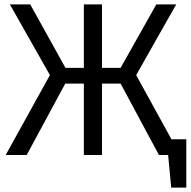

<svg xmlns="http://www.w3.org/2000/svg" viewBox="-20 -708 871 877"><path d="M831 -72V149H762L748 0H706L531 -326H446V0H363V-326H278L102 0H6L208 -365L25 -688H118L279 -398H363V-688H446V-398H531L694 -688H785L602 -365L763 -72Z"/></svg>

Font: FiraSans
Style: Regular
Weight: 350
Designer: Carrois Corporate & Edenspiekermann AG
Foundry: Carrois Corporate GbR & Edenspiekermann AG
Version: Version 3.106;PS 003.106;hotconv 1.0.70;makeotf.lib2.5.58329